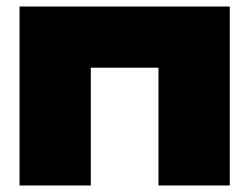

<svg xmlns="http://www.w3.org/2000/svg" viewBox="-20 -565 766 590"><path d="M40 -545H686V5H467V-357H259V5H40Z"/></svg>

Font: Dela Gothic One
Style: Regular
Weight: 400
Designer: aratakana
Foundry: aratakana
Version: Version 1.004